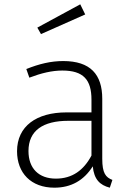

<svg xmlns="http://www.w3.org/2000/svg" viewBox="-20 -858 611 890"><path d="M375 -791 352 -838 153 -730 170 -700ZM454 -122V-400C454 -513 399 -575 273 -575C216 -575 162 -562 102 -538L116 -498C171 -519 221 -531 269 -531C367 -531 404 -488 404 -396V-337H288C149 -337 59 -273 59 -157C59 -56 124 12 232 12C310 12 369 -22 410 -87C416 -26 443 0 489 12L501 -24C470 -36 454 -55 454 -122ZM239 -30C160 -30 112 -77 112 -158C112 -253 180 -298 296 -298H404V-137C368 -69 315 -30 239 -30Z"/></svg>

Font: Glow Sans SC Normal Light
Style: Regular
Weight: 300
Designer: Ryoko NISHIZUKA (kana, bopomofo & ideographs); Paul D. Hunt (Latin, Greek & Cyrillic); Sandoll Communications, Soo-young
Version: Version 0.93